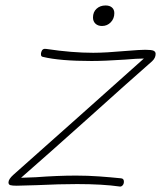

<svg xmlns="http://www.w3.org/2000/svg" viewBox="-20 -682 596 702"><path d="M262 -9Q198 -9 114 -5Q56 -3 41 -3Q25 -3 18 -5Q11 -7 11 -15Q11 -27 29 -43Q96 -103 273 -260L506 -468Q482 -468 436 -464Q361 -459 315 -459Q199 -459 137 -474Q131 -475 130 -480.5Q129 -486 131 -492Q135 -506 150 -503Q243 -489 321 -489Q365 -489 444 -496Q492 -500 511 -500Q534 -500 541.5 -496.5Q549 -493 549 -485Q549 -470 536 -458Q447 -380 305 -252Q160 -122 57 -32L111 -34Q191 -40 258 -40Q301 -40 342.5 -37Q384 -34 423 -30Q433 -29 433 -18Q433 -9 428 -4Q423 1 418 0Q355 -9 262 -9ZM320 -618Q320 -638 333 -650Q346 -662 366 -662Q381 -662 389.5 -654.5Q398 -647 398 -634Q398 -614 385 -600.5Q372 -587 353 -587Q338 -587 329 -595.5Q320 -604 320 -618Z"/></svg>

Font: Mali ExtraLight
Style: Italic
Weight: 275
Italic angle: -10°
Version: Version 1.000; ttfautohint (v1.6)